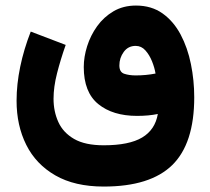

<svg xmlns="http://www.w3.org/2000/svg" viewBox="-20 -460 761 695"><path d="M355.5 215.3Q250.5 215.3 180.2 174.8Q109.9 134.3 75 64.2Q40 -5.9 40 -95.2Q40 -154.8 53.2 -218.5Q66.4 -282.2 91.3 -345.7L217.8 -297.4Q199.2 -244.6 186.5 -194.8Q173.8 -145 173.8 -102.5Q173.8 -56.6 191.2 -18.3Q208.5 20 248.3 43Q288.1 65.9 355.5 65.9Q447.3 65.9 494.4 37.8Q541.5 9.8 551.3 -47.4Q518.1 -40.5 476.1 -40.5Q388.2 -40.5 335.7 -83.3Q283.2 -126 283.2 -217.3Q283.2 -253.9 295.4 -292.7Q307.6 -331.5 331.5 -365Q355.5 -398.4 390.9 -419.2Q426.3 -439.9 472.2 -439.9Q528.3 -439.9 568.4 -411.4Q608.4 -382.8 633.8 -335Q659.2 -287.1 671.1 -228Q683.1 -168.9 683.1 -107.9Q683.1 59.6 603.5 137.5Q523.9 215.3 355.5 215.3ZM471.2 -187Q489.3 -187 507.6 -188.7Q525.9 -190.4 543 -193.8Q539.6 -214.8 530.3 -238Q521 -261.2 506.3 -277.6Q491.7 -293.9 471.2 -293.9Q443.8 -293.9 428 -272.2Q412.1 -250.5 412.1 -223.1Q412.1 -198.7 429.9 -192.9Q447.8 -187 471.2 -187Z"/></svg>

Font: Vazirmatn UI NL Black
Style: Regular
Weight: 900
Designer: Saber Rastikerdar
Foundry: Saber Rastikerdar
Version: Version 33.003